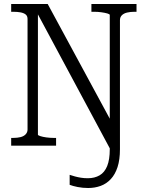

<svg xmlns="http://www.w3.org/2000/svg" viewBox="-20 -730 733 962"><path d="M581 18Q581 70 569 107Q557 144 535 167.5Q513 191 484 201.5Q455 212 422 212Q394 212 369 207Q344 202 329 196V146Q341 150 355.5 154Q370 158 386 160.5Q402 163 420 163Q454 163 479 148.5Q504 134 517 102Q530 70 530 18V-23L553 56L156 -684L170 -688V-55Q170 -52 182 -48Q194 -44 212.5 -41.5Q231 -39 249 -39H261V0H36V-39H46Q67 -39 83 -43Q99 -47 108.5 -57Q118 -67 118 -81V-635Q118 -650 108.5 -657.5Q99 -665 83 -668Q67 -671 46 -671H36V-710H219L554 -91L530 -66V-655Q530 -659 518 -662.5Q506 -666 488 -668.5Q470 -671 452 -671H438V-710H664V-671H654Q633 -671 616.5 -667Q600 -663 590.5 -653.5Q581 -644 581 -629Z"/></svg>

Font: Roboto Serif 28pt Condensed Light
Style: Regular
Weight: 300
Width: 3
Designer: Greg Gazdowicz
Foundry: Commercial Type
Version: Version 1.008